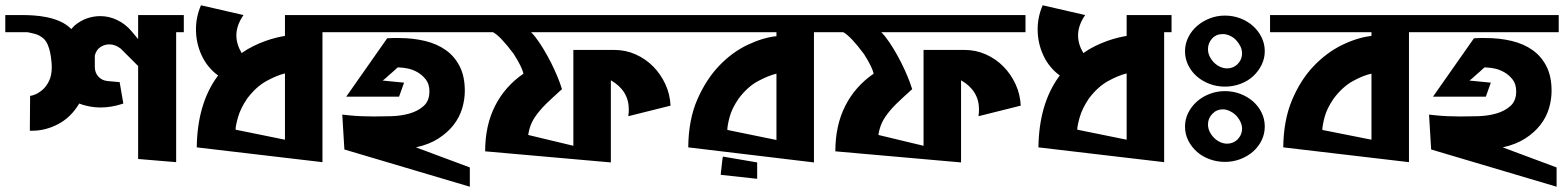

<svg xmlns="http://www.w3.org/2000/svg" viewBox="-63 -614 5922 727"><path d="M633 -492H604V0L460 -12V-364L394 -430Q373 -446 351 -446Q333 -446 317.5 -436Q302 -426 296 -404V-360Q296 -339 309.5 -324Q323 -309 345 -307L390 -303L404 -222L391 -218Q379 -214 358.5 -210.5Q338 -207 317 -207Q297 -207 278.5 -210.5Q260 -214 248 -218L237 -222Q206 -170 158 -144.5Q110 -119 59 -119H50L51 -251Q57 -251 70.5 -256.5Q84 -262 98 -274Q112 -286 122.5 -307Q133 -328 133 -360Q133 -370 131.5 -384.5Q130 -399 127 -414.5Q124 -430 118 -444Q112 -458 103 -467Q87 -481 70 -485.5Q53 -490 41 -492H-43V-557H9H24Q41 -557 64.5 -555.5Q88 -554 113.5 -549Q139 -544 163.5 -533.5Q188 -523 207 -504L219 -517Q242 -536 266.5 -544.5Q291 -553 317 -553Q349 -553 380 -538.5Q411 -524 435 -496L460 -466V-557H633Z M1016 -85V-336Q986 -329 946.5 -307.5Q907 -286 873 -241Q848 -204 838.5 -171Q829 -138 829 -123ZM852 -413Q873 -428 896.5 -439.5Q920 -451 942.5 -459Q965 -467 984 -471.5Q1003 -476 1016 -478V-557H1186V-492H1158V0L682 -56Q684 -219 759 -323L763 -328Q722 -358 700.5 -404.5Q679 -451 679 -503Q679 -550 698 -594L859 -557Q832 -518 832 -480Q832 -447 852 -413Z M1716 20V93L1241 -48L1233 -180L1262 -177Q1282 -175 1305 -174Q1328 -173 1352 -173Q1382 -173 1418.5 -174Q1455 -175 1487 -184Q1519 -193 1541 -212.5Q1563 -232 1563 -268Q1563 -296 1549 -313.5Q1535 -331 1517 -341Q1499 -351 1481.5 -354.5Q1464 -358 1456 -358L1444 -359Q1443 -359 1438 -354.5Q1433 -350 1425.5 -343Q1418 -336 1409.5 -329Q1401 -322 1395 -316L1386 -309L1467 -301L1448 -248H1248L1403 -469L1424 -470H1447Q1500 -470 1546 -459Q1592 -448 1625.5 -424Q1659 -400 1678 -362Q1697 -324 1697 -270Q1697 -237 1687 -203.5Q1677 -170 1654.5 -141Q1632 -112 1597 -89.5Q1562 -67 1512 -56ZM1724 -557V-492H1182V-557Z M2476 -214 2316 -174Q2317 -181 2317.5 -187Q2318 -193 2318 -199Q2318 -271 2250 -310V1L1774 -41Q1774 -139 1811.5 -213Q1849 -287 1919 -335L1917 -342Q1915 -350 1907 -366.5Q1899 -383 1882 -410Q1832 -477 1804 -492H1721V-557H2494V-492H1948Q1963 -477 1978.5 -454Q1994 -431 2009 -404Q2024 -377 2036.5 -349.5Q2049 -322 2057 -300L2065 -276Q2064 -276 2054.5 -267Q2045 -258 2031.5 -246Q2018 -234 2004 -220Q1990 -206 1981 -195Q1960 -170 1950.5 -149.5Q1941 -129 1937 -103L2108 -62V-425H2262Q2306 -425 2344 -408Q2382 -391 2410.5 -362Q2439 -333 2456.5 -295Q2474 -257 2476 -214Z M3050 -492H3019V1L2543 -56Q2544 -161 2577.5 -237.5Q2611 -314 2660.5 -365.5Q2710 -417 2768.5 -444.5Q2827 -472 2877 -477V-492H2491V-557H3050ZM2877 -84V-335Q2847 -328 2807.5 -307Q2768 -286 2734 -241Q2708 -203 2699.5 -170.5Q2691 -138 2691 -122ZM2804 1V63L2666 48L2667 37Q2668 30 2669 20Q2670 10 2671 1Q2672 -8 2673 -14.5Q2674 -21 2675 -21Z M3802 -214 3642 -174Q3643 -181 3643.5 -187Q3644 -193 3644 -199Q3644 -271 3576 -310V1L3100 -41Q3100 -139 3137.5 -213Q3175 -287 3245 -335L3243 -342Q3241 -350 3233 -366.5Q3225 -383 3208 -410Q3158 -477 3130 -492H3047V-557H3820V-492H3274Q3289 -477 3304.5 -454Q3320 -431 3335 -404Q3350 -377 3362.5 -349.5Q3375 -322 3383 -300L3391 -276Q3390 -276 3380.5 -267Q3371 -258 3357.5 -246Q3344 -234 3330 -220Q3316 -206 3307 -195Q3286 -170 3276.5 -149.5Q3267 -129 3263 -103L3434 -62V-425H3588Q3632 -425 3670 -408Q3708 -391 3736.5 -362Q3765 -333 3782.5 -295Q3800 -257 3802 -214Z M4203 -85V-336Q4173 -329 4133.5 -307.5Q4094 -286 4060 -241Q4035 -204 4025.5 -171Q4016 -138 4016 -123ZM4039 -413Q4060 -428 4083.5 -439.5Q4107 -451 4129.5 -459Q4152 -467 4171 -471.5Q4190 -476 4203 -478V-557H4373V-492H4345V0L3869 -56Q3871 -219 3946 -323L3950 -328Q3909 -358 3887.5 -404.5Q3866 -451 3866 -503Q3866 -550 3885 -594L4046 -557Q4019 -518 4019 -480Q4019 -447 4039 -413Z M4575 -555Q4606 -555 4633.5 -544.5Q4661 -534 4681.5 -515.5Q4702 -497 4714 -472.5Q4726 -448 4726 -420Q4726 -393 4714 -368.5Q4702 -344 4682 -325.5Q4662 -307 4634 -296.5Q4606 -286 4575 -286Q4544 -286 4516.5 -296.5Q4489 -307 4468.5 -325Q4448 -343 4436 -367.5Q4424 -392 4424 -420Q4424 -448 4436.5 -473Q4449 -498 4470 -516Q4491 -534 4518 -544.5Q4545 -555 4575 -555ZM4622 -370Q4640 -388 4640 -412Q4640 -426 4633.5 -439Q4627 -452 4617 -462.5Q4607 -473 4593.5 -479Q4580 -485 4567 -485Q4542 -485 4526.5 -468Q4511 -451 4511 -428Q4511 -413 4517.5 -400Q4524 -387 4534 -377Q4544 -367 4557 -361Q4570 -355 4584 -355Q4605 -355 4622 -370ZM4575 -269Q4606 -269 4633.5 -258.5Q4661 -248 4681.5 -230Q4702 -212 4714 -187.5Q4726 -163 4726 -135Q4726 -107 4714 -82.5Q4702 -58 4681.5 -40Q4661 -22 4633.5 -11.5Q4606 -1 4575 -1Q4545 -1 4517.5 -11Q4490 -21 4469.5 -39Q4449 -57 4436.5 -81.5Q4424 -106 4424 -135Q4424 -163 4436.5 -187.5Q4449 -212 4469.5 -230Q4490 -248 4517.5 -258.5Q4545 -269 4575 -269ZM4622 -85Q4640 -103 4640 -127Q4640 -140 4633.5 -153.5Q4627 -167 4617 -177Q4607 -187 4593.5 -193.5Q4580 -200 4567 -200Q4544 -200 4527.5 -183Q4511 -166 4511 -143Q4511 -128 4517.5 -115Q4524 -102 4534 -92Q4544 -82 4557 -76Q4570 -70 4584 -70Q4605 -70 4622 -85Z M5301 -492H5272V0L4796 -56Q4797 -158 4829 -234.5Q4861 -311 4910.5 -363Q4960 -415 5018.5 -443.5Q5077 -472 5130 -478V-492H4746V-557H5301ZM5130 -85V-335Q5100 -329 5060.5 -307.5Q5021 -286 4987 -241Q4961 -203 4952.5 -170.5Q4944 -138 4944 -122Z M5831 20V93L5356 -48L5348 -180L5377 -177Q5397 -175 5420 -174Q5443 -173 5467 -173Q5497 -173 5533.5 -174Q5570 -175 5602 -184Q5634 -193 5656 -212.5Q5678 -232 5678 -268Q5678 -296 5664 -313.5Q5650 -331 5632 -341Q5614 -351 5596.5 -354.5Q5579 -358 5571 -358L5559 -359Q5558 -359 5553 -354.5Q5548 -350 5540.5 -343Q5533 -336 5524.5 -329Q5516 -322 5510 -316L5501 -309L5582 -301L5563 -248H5363L5518 -469L5539 -470H5562Q5615 -470 5661 -459Q5707 -448 5740.5 -424Q5774 -400 5793 -362Q5812 -324 5812 -270Q5812 -237 5802 -203.5Q5792 -170 5769.5 -141Q5747 -112 5712 -89.5Q5677 -67 5627 -56ZM5839 -557V-492H5297V-557Z"/></svg>

Font: Shorif Bongobondhu ANSI V1
Style: Regular
Weight: 400
Designer: Shorif Uddin Shishir, Shorif art & Design, e-mail : shorifart@gmail.com, facebook : Shorif2001
Foundry: Lipighor Font Foundry
Version: Designed by Shorif Uddin Shishir | Developed by Niladri Shek